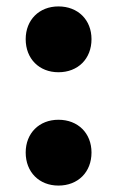

<svg xmlns="http://www.w3.org/2000/svg" viewBox="-20 -570 365 598"><path d="M162 -550C102 -550 60 -508 60 -448C60 -387 102 -345 162 -345C223 -345 265 -387 265 -448C265 -508 223 -550 162 -550ZM162 -197C102 -197 60 -155 60 -95C60 -34 102 8 162 8C223 8 265 -34 265 -95C265 -155 223 -197 162 -197Z"/></svg>

Font: Montserrat arm Black
Style: Regular
Weight: 900
Designer: Julieta Ulanovsky
Foundry: Julieta Ulanovsky
Version: Version 6.000;PS 006.000;hotconv 1.0.88;makeotf.lib2.5.64775